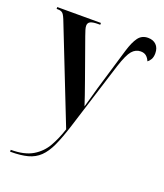

<svg xmlns="http://www.w3.org/2000/svg" viewBox="-144 -643 839 980"><g transform="rotate(20 276.0 -153.5)"><path d="M27 230Q101 230 145.5 203.5Q190 177 215 132.5Q240 88 257 35L57 -473Q44 -508 35 -517Q26 -526 8 -526H1V-536H238V-526H227Q198 -526 185 -519.5Q172 -513 172 -497Q172 -488 176 -475Q180 -462 186 -445L261 -235Q277 -191 287 -161Q297 -131 305 -107Q313 -135 320.5 -161.5Q328 -188 335 -214L404 -445Q419 -495 438 -521Q457 -547 491 -547Q519 -547 535.5 -530.5Q552 -514 552 -485Q552 -464 544 -451Q536 -438 528 -433Q521 -450 509.5 -459.5Q498 -469 479 -469Q452 -469 432.5 -446.5Q413 -424 391 -356L276 10Q254 80 233.5 124.5Q213 169 186.5 194.5Q160 220 122.5 230Q85 240 30 240H27Z"/></g></svg>

Font: Noto Serif Display Condensed SemiBold
Style: Regular
Weight: 600
Width: 3
Designer: Monotype Design Team
Foundry: Monotype Imaging Inc.
Version: Version 2.009